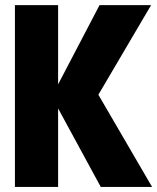

<svg xmlns="http://www.w3.org/2000/svg" viewBox="-20 -740 622 760"><path d="M39.1 0V-719.7H210V-404.3H249L195.3 -377.9L374 -719.7H578.1L340.8 -316.4V-414.1L582 0H378.9L195.3 -337.9L249 -311.5H210V0Z"/></svg>

Font: Reddit Mono Black
Style: Regular
Weight: 900
Monospace: yes
Designer: Stephen Hutchings
Foundry: Reddit
Version: Version 1.014